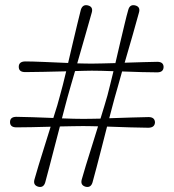

<svg xmlns="http://www.w3.org/2000/svg" viewBox="-20 -724 676 747"><path d="M340 -14.5Q333.5 7.5 313 2.5Q292 -3.5 298 -25.5Q303.5 -46 314 -80Q324.5 -114 337 -153.8Q349.5 -193.5 361.5 -232.5Q344.5 -233 329.2 -233.2Q314 -233.5 303 -233.5Q287 -233.5 263.5 -233Q240 -232.5 213 -232Q202.5 -192.5 192 -151.5Q181.5 -110.5 172 -74.5Q162.5 -38.5 156 -14.5Q149.5 7.5 129 2.5Q108 -3.5 114 -25.5Q119.5 -46 129.8 -79.5Q140 -113 152.5 -152.5Q165 -192 177 -231Q139 -230 102.8 -229.2Q66.5 -228.5 44 -228.5Q19 -228.5 19 -249Q19 -269.5 44 -269.5Q67 -269.5 106.5 -268Q146 -266.5 187.5 -265Q196 -291 202.8 -313.8Q209.5 -336.5 213.5 -352.5Q218.5 -369 224.5 -393.5Q230.5 -418 237.5 -446.5Q193.5 -445.5 149 -444.5Q104.5 -443.5 78 -443.5Q53 -443.5 53 -464Q53 -484.5 78 -485Q104 -485 151.2 -483Q198.5 -481 245 -479Q254 -518 263.5 -557.8Q273 -597.5 281 -631.2Q289 -665 294.5 -686Q301.5 -708 322 -703Q343.5 -697.5 337 -675Q328 -642.5 312.2 -587.8Q296.5 -533 280.5 -477.5Q297 -477 311.8 -476.8Q326.5 -476.5 337.5 -476.5Q354 -476.5 378 -477.2Q402 -478 429 -478.5Q438 -518 447.5 -557.8Q457 -597.5 465 -631.2Q473 -665 479 -685.5Q485 -708 506 -703Q527.5 -697.5 520.5 -674.5Q512 -643 496.5 -588.8Q481 -534.5 465 -480Q502 -481 536.5 -482.2Q571 -483.5 592 -483.5Q616 -483.5 616.5 -463.5Q616 -442.5 591.5 -442.5Q568 -442.5 531 -443.5Q494 -444.5 455 -446Q446.5 -415 439 -388.8Q431.5 -362.5 426.5 -345Q422.5 -330.5 417 -309.5Q411.5 -288.5 405 -264Q448.5 -265.5 491 -266.8Q533.5 -268 558 -268.5Q582 -268.5 583 -248Q582 -227.5 557.5 -227Q530.5 -227 485.5 -228.5Q440.5 -230 396.5 -231.5Q386.5 -192.5 376 -151.2Q365.5 -110 356 -74Q346.5 -38 340 -14.5ZM242.5 -345Q238.5 -330.5 233 -309.5Q227.5 -288.5 221 -263.5Q245.5 -262.5 267 -262Q288.5 -261.5 303.5 -261.5Q316 -261.5 333.5 -261.8Q351 -262 371 -262.5Q379.5 -290 386.5 -313.2Q393.5 -336.5 398 -352.5Q402.5 -369.5 408.5 -394Q414.5 -418.5 421.5 -447Q396.5 -448 374.5 -448.5Q352.5 -449 337 -449Q325 -449 308.2 -448.5Q291.5 -448 272 -447.5Q263 -416.5 255.2 -389.8Q247.5 -363 242.5 -345Z"/></svg>

Font: Fraunces 72pt
Style: Bold
Weight: 700
Version: Version 1.000;[b76b70a41]